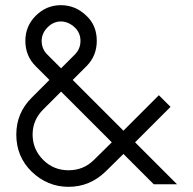

<svg xmlns="http://www.w3.org/2000/svg" viewBox="-20 -712 745 742"><path d="M147 -94Q187 -54 245 -54Q303 -54 343 -94L412 -162L216 -358L147 -289Q106 -248 106 -192Q106 -135 147 -94ZM314 -651Q354 -614 354 -554Q354 -496 314 -456L261 -403L457 -207L594 -344L639 -299L502 -162L664 0H574L457 -117L388 -49Q327 10 245 10Q163 10 102 -49Q43 -107 43 -192Q43 -275 102 -334L171 -403L118 -456Q78 -496 78 -554Q78 -611 118 -651Q159 -692 215 -692Q272 -692 314 -651ZM141 -554Q141 -523 163 -501L216 -448L269 -501Q291 -523 291 -554Q291 -585 269 -606Q244 -629 215 -629Q186 -629 163.5 -606Q141 -583 141 -554Z"/></svg>

Font: Timtura
Style: Regular
Weight: 400
Version: Version 1.0